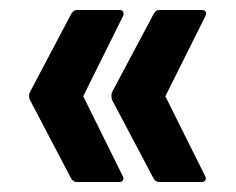

<svg xmlns="http://www.w3.org/2000/svg" viewBox="-20 -458 478 389"><path d="M302.7 -89.2Q295.8 -89.2 291.3 -96.1L206.8 -256Q205.8 -259.5 205.8 -263.7Q205.8 -268 206.8 -270.9L291.3 -429.8Q295.8 -437.8 302.7 -437.8H388.5Q394.5 -437.8 396.7 -434.3Q398.9 -430.8 395.9 -424.9L315 -263L394.9 -102.6Q398.4 -97.1 396.2 -93.1Q393.9 -89.2 388.5 -89.2ZM135.7 -89.2Q128.8 -89.2 124.3 -96.1L40.4 -256Q38.9 -259.5 38.9 -263.7Q38.9 -268 40.4 -270.9L124.3 -429.8Q128.9 -437.8 135.7 -437.8H221.6Q227.5 -437.8 229.5 -434.3Q231.5 -430.8 229 -424.9L148.6 -263L228 -102.6Q231.5 -97.1 229.2 -93.1Q227 -89.2 221.6 -89.2Z"/></svg>

Font: Sofia Sans Condensed
Style: Regular
Weight: 400
Designer: Botio Nikoltchev, Ani Petrova
Foundry: lettersoup
Version: Version 4.100